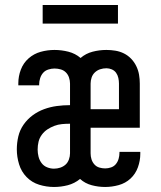

<svg xmlns="http://www.w3.org/2000/svg" viewBox="-20 -737 640 765"><path d="M195 8Q165 8 136 -1Q107 -10 86 -31.5Q65 -53 56 -82.5Q47 -112 47 -142Q47 -168 53 -193.5Q59 -219 74 -240.5Q89 -262 110 -277.5Q131 -293 155.5 -302Q180 -311 206 -314.5Q232 -318 258 -318H259V-404Q259 -416 255 -428Q251 -440 242.5 -448.5Q234 -457 222 -460.5Q210 -464 197 -464Q185 -464 172.5 -460Q160 -456 152 -447Q144 -438 140 -425.5Q136 -413 136 -401Q136 -400 136 -399Q136 -398 136 -397H53Q53 -399 53 -401Q53 -403 53 -405Q53 -433 63 -459.5Q73 -486 94 -504.5Q115 -523 142 -530.5Q169 -538 197 -538Q225 -538 252.5 -531Q280 -524 301 -506Q322 -524 349 -531Q376 -538 404 -538Q422 -538 440 -535Q458 -532 474 -524Q490 -516 502.5 -503Q515 -490 523 -473.5Q531 -457 534 -439.5Q537 -422 537 -404V-228H341V-126Q341 -114 344.5 -102.5Q348 -91 356 -82Q364 -73 375.5 -69.5Q387 -66 399 -66Q411 -66 422.5 -70Q434 -74 441.5 -83Q449 -92 452.5 -104Q456 -116 456 -128Q456 -129 456 -130Q456 -131 456 -132H539Q539 -130 539 -128Q539 -126 539 -124Q539 -97 529.5 -70.5Q520 -44 500 -25.5Q480 -7 453 0.5Q426 8 399 8Q372 8 345.5 1Q319 -6 299 -24Q277 -6 250 1Q223 8 195 8ZM341 -302H454V-404Q454 -415 451.5 -426.5Q449 -438 442.5 -447Q436 -456 425.5 -460.5Q415 -465 404 -465Q391 -465 379 -461Q367 -457 358 -448.5Q349 -440 345 -428Q341 -416 341 -404ZM195 -65Q208 -65 220 -69Q232 -73 241 -81Q250 -89 254.5 -101.5Q259 -114 259 -126V-244H258Q242 -244 226.5 -242.5Q211 -241 196.5 -235.5Q182 -230 169 -221.5Q156 -213 146.5 -200Q137 -187 133.5 -172Q130 -157 130 -141Q130 -127 133.5 -113Q137 -99 145.5 -87.5Q154 -76 167.5 -70.5Q181 -65 195 -65ZM150 -643V-717H450V-643Z"/></svg>

Font: Iosevka Curly Slab Extended
Style: Regular
Weight: 400
Width: 7
Monospace: yes
Designer: Belleve Invis
Foundry: Belleve Invis
Version: Version 11.1.0; ttfautohint (v1.8.3)